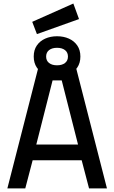

<svg xmlns="http://www.w3.org/2000/svg" viewBox="-20 -1052 638 1072"><path d="M21.1 0 197.2 -687.4H401.1L577.2 0H477.2L436 -157.3H162.3L121.1 0ZM182.7 -245.2H415.6L324.6 -603.2H273.6ZM298.5 -622.9Q262 -622.9 232.4 -636.1Q202.9 -649.3 185.6 -674.8Q168.3 -700.4 168.3 -736.3Q168.3 -772.8 185.6 -798Q202.9 -823.2 232.4 -836.4Q262 -849.6 298.5 -849.6Q335 -849.6 364.6 -836.4Q394.1 -823.2 411.4 -798Q428.8 -772.8 428.8 -736.3Q428.8 -700.4 411.4 -674.8Q394.1 -649.3 364.6 -636.1Q335 -622.9 298.5 -622.9ZM298.5 -687.4Q326.6 -687.4 343 -700.3Q359.4 -713.2 359.4 -736.3Q359.4 -759.4 343 -772.2Q326.6 -785.1 298.5 -785.1Q270.4 -785.1 254 -772.2Q237.6 -759.4 237.6 -736.3Q237.6 -713.2 254 -700.3Q270.4 -687.4 298.5 -687.4ZM186.2 -861.6 159.9 -930.1 389.5 -1032.3 421.2 -945.5Z"/></svg>

Font: TitilliumWeb ExtraLight
Style: Regular
Weight: 400
Designer: Mohamed Gaber, Accademia di Belle Arti di Urbino and others
Foundry: Kief Type Foundry, Accademia di Belle Arti di Urbino and others
Version: Version 3.000; ttfautohint (v1.8.2)